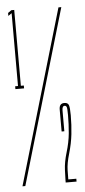

<svg xmlns="http://www.w3.org/2000/svg" viewBox="-51 -709 328 739"><g transform="rotate(-5 113.0 -339.5)"><path d="M11 -375V-386H22V-667.5L8.5 -658V-669.5L22 -679H33V-386H44.5V-375ZM5.5 0 203.5 -674H214.5L16.5 0ZM172.5 0V-8Q172.5 -17.5 173.8 -48Q175 -78.5 186 -115Q197.5 -153 200.8 -187.5Q204 -222 204 -258Q204 -285 201.5 -289.8Q199 -294.5 194 -294.5Q184.5 -294.5 184.5 -277.5Q184.5 -260.5 184.5 -197H174Q174 -259 174 -282.2Q174 -305.5 194 -305.5Q207 -305.5 210.8 -295.8Q214.5 -286 214.5 -256.5Q214.5 -218.5 210.5 -183Q206.5 -147.5 195.5 -110Q184.5 -73 184 -46.2Q183.5 -19.5 183.5 -11H214.5V0Z"/></g></svg>

Font: Anybody UltraCondensed Thin
Style: Regular
Weight: 100
Width: 1
Designer: Tyler Finck
Foundry: Etcetera Type Company
Version: Version 1.110